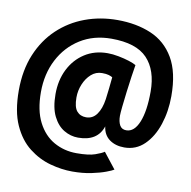

<svg xmlns="http://www.w3.org/2000/svg" viewBox="-80 -785 870 874"><g transform="rotate(10 355.0 -348.5)"><path d="M310 9Q260.5 9 207.5 -5.5Q154.5 -20 108.8 -55.5Q63 -91 34.8 -153.5Q6.5 -216 6.5 -312.5Q6.5 -406.5 37 -479.8Q67.5 -553 121 -603.5Q174.5 -654 244.5 -680Q314.5 -706 394 -706Q481.5 -706 549.5 -677.2Q617.5 -648.5 656.2 -582.8Q695 -517 695 -407Q695 -336.5 674.8 -275.5Q654.5 -214.5 616.2 -177.2Q578 -140 524 -140Q483 -140 455.2 -160.2Q427.5 -180.5 422.5 -219.5Q399 -147.5 309 -147.5Q274.5 -147.5 243.8 -165.8Q213 -184 193.5 -223.2Q174 -262.5 174 -325.5Q174 -389 199.2 -439.8Q224.5 -490.5 270 -520Q315.5 -549.5 376 -549.5Q399.5 -549.5 426.8 -544.2Q454 -539 476.5 -531.8Q499 -524.5 509.5 -518Q506 -498.5 501 -463.8Q496 -429 491.2 -390.8Q486.5 -352.5 483.2 -321.5Q480 -290.5 480 -278.5Q480 -252 489.2 -235.2Q498.5 -218.5 519.5 -218.5Q556.5 -218.5 577.5 -269.8Q598.5 -321 598.5 -411Q598.5 -510 547.5 -563.8Q496.5 -617.5 381.5 -617.5Q300 -617.5 238 -578.8Q176 -540 141.5 -473.2Q107 -406.5 107 -322.5Q107 -238.5 135 -184Q163 -129.5 210.2 -103Q257.5 -76.5 314.5 -76.5Q371 -76.5 400 -86.8Q429 -97 441 -105.5L498 -33Q490 -27.5 463.5 -17.5Q437 -7.5 397.5 0.8Q358 9 310 9ZM329 -245Q359.5 -245 378.2 -271Q397 -297 403.5 -342Q406.5 -361.5 409.5 -391.5Q412.5 -421.5 415 -445Q409 -449 397.5 -452.5Q386 -456 366.5 -456Q338 -456 316.5 -436.8Q295 -417.5 282.8 -388Q270.5 -358.5 270.5 -326.5Q270.5 -282 286.2 -263.5Q302 -245 329 -245Z"/></g></svg>

Font: League Mono SemiBold
Style: Regular
Weight: 600
Width: 6
Designer: Tyler Finck
Foundry: The League of Moveable Type / Tyler Finck
Version: Version 2.300;RELEASE